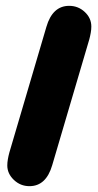

<svg xmlns="http://www.w3.org/2000/svg" viewBox="-20 -627 337 658"><path d="M12 -104Q9 -93 7 -81.5Q5 -70 5 -60Q5 -32 27.5 -10.5Q50 11 81 11Q138 11 159 -61L286 -492Q289 -503 291 -514.5Q293 -526 293 -536Q293 -565 270.5 -586Q248 -607 217 -607Q160 -607 139 -535Z"/></svg>

Font: Beiruti Black
Style: Regular
Weight: 900
Designer: Arlette Boutros
Foundry: Boutros
Version: Version 1.41